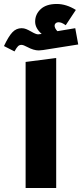

<svg xmlns="http://www.w3.org/2000/svg" viewBox="-84 -947 414 967"><path d="M45 0V-635L199 -655V0ZM310 -723 133 -695Q117 -693 111 -693Q86 -693 54 -710Q34 -721 24 -721Q14 -721 7 -714.5Q0 -708 -11 -688L-64 -715Q-41 -764 -21.5 -784.5Q-2 -805 25 -805Q37 -805 48 -800.5Q59 -796 73 -788Q97 -774 108 -774Q109 -774 125 -776H126Q93 -805 93 -838Q93 -875 121 -901Q149 -927 202 -927Q250 -927 298 -897L247 -820Q234 -829 226 -832Q218 -835 210 -835Q202 -835 196.5 -830Q191 -825 191 -818Q191 -805 205 -790L295 -805Z"/></svg>

Font: FiraGO Heavy
Style: Regular
Weight: 900
Designer: bBox Type
Foundry: bBox Type GmbH
Version: Version 1.001